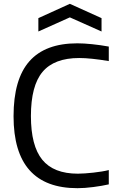

<svg xmlns="http://www.w3.org/2000/svg" viewBox="-20 -977 629 1006"><path d="M386 9Q51 9 51 -368Q51 -562 134 -656Q217 -750 385 -750Q419 -750 462.5 -745.5Q506 -741 550 -733V-657Q502 -665 463.5 -669Q425 -673 395 -673Q264 -673 203 -600.5Q142 -528 142 -369Q142 -213 201.5 -140Q261 -67 388 -67Q404 -67 425.5 -68.5Q447 -70 469.5 -72.5Q492 -75 513.5 -78.5Q535 -82 550 -86V-11Q515 -3 469 3Q423 9 386 9ZM181 -882 346 -957 512 -882V-812L346 -886L181 -812Z"/></svg>

Font: Encode Sans
Style: Regular
Weight: 400
Designer: Pablo Impallari, Andres Torresi
Foundry: Pablo Impallari, Andres Torresi
Version: Version 1.000; ttfautohint (v1.00) -l 8 -r 50 -G 200 -x 14 -